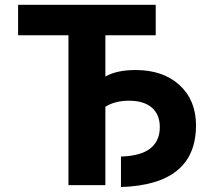

<svg xmlns="http://www.w3.org/2000/svg" viewBox="-20 -752 858 782"><path d="M532.2 -466.8Q644.5 -466.8 711.4 -405.3Q778.3 -343.8 778.3 -241.2Q778.3 0 472.7 9.8V-114.3Q554.7 -117.2 592.8 -147.9Q630.9 -178.7 630.9 -234.4Q630.9 -285.2 598.6 -313.5Q566.4 -341.8 504.9 -341.8Q449.2 -341.8 409.2 -317.4V2H258.8V-608.4H53.7V-732.4H614.3V-608.4H409.2V-440.4Q456.1 -466.8 532.2 -466.8Z"/></svg>

Font: Gen Shin Gothic Bold
Style: Bold
Weight: 700
Designer: [Source Han Sans]
Ryoko NISHIZUKA  (kana & ideographs); Paul D. Hunt (Latin, Greek & Cyrillic); Wenlong ZHANG  (bopomofo
Version: Version 1.002.20150607